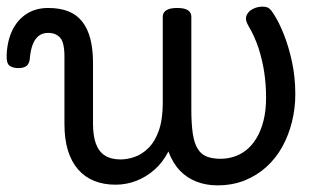

<svg xmlns="http://www.w3.org/2000/svg" viewBox="-75 -539 983 578"><path d="M273 17Q237 17 208.5 5.5Q180 -6 160 -29Q140 -52 129.5 -86Q119 -120 119 -166V-369Q119 -411 106 -425.5Q93 -440 70 -440Q53 -440 41.5 -431Q30 -422 23.5 -405Q17 -388 15 -365Q14 -349 6 -341.5Q-2 -334 -20 -334Q-36 -334 -46 -341Q-56 -348 -55 -374Q-53 -417 -37.5 -448.5Q-22 -480 5.5 -497.5Q33 -515 70 -515Q105 -515 130.5 -505Q156 -495 172.5 -474Q189 -453 197 -422Q205 -391 205 -349V-166Q205 -131 213.5 -107Q222 -83 240.5 -71Q259 -59 288 -59Q308 -59 330 -66.5Q352 -74 371.5 -93Q391 -112 403 -145.5Q415 -179 415 -230V-489Q415 -501 425.5 -508Q436 -515 458 -515Q481 -515 491 -508Q501 -501 501 -489V-211Q501 -165 505.5 -136Q510 -107 520.5 -90.5Q531 -74 548 -67.5Q565 -61 589 -61Q609 -61 628.5 -67Q648 -73 665.5 -86.5Q683 -100 696.5 -122Q710 -144 718 -174.5Q726 -205 726 -246Q726 -284 720.5 -321Q715 -358 703.5 -393.5Q692 -429 673 -461Q662 -479 667 -492Q672 -505 686 -512Q700 -519 715 -519Q729 -519 736 -513Q743 -507 750 -495Q765 -472 779.5 -435.5Q794 -399 804 -353Q814 -307 814 -255Q814 -213 804 -172.5Q794 -132 775 -97.5Q756 -63 727.5 -37Q699 -11 662 4Q625 19 579 19Q546 19 517 8Q488 -3 466.5 -25.5Q445 -48 432 -83Q415 -50 390 -28Q365 -6 335 5.5Q305 17 273 17Z"/></svg>

Font: Playwrite CL
Style: Regular
Weight: 400
Designer: Veronika Burian, José Scaglione
Foundry: TypeTogether
Version: Version 1.002